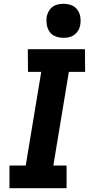

<svg xmlns="http://www.w3.org/2000/svg" viewBox="-20 -995 490 1015"><path d="M30 0V-120H116L198 -615H128L127 -735H429L430 -615H344L262 -120H332V0ZM316 -795Q294 -795 274 -802.5Q254 -810 242.5 -826.5Q231 -843 227.5 -864Q224 -885 227 -907Q230 -922 237.5 -935.5Q245 -949 257.5 -958.5Q270 -968 285.5 -971.5Q301 -975 316 -975Q338 -975 357.5 -967.5Q377 -960 389 -943.5Q401 -927 404.5 -906Q408 -885 404 -863Q402 -848 394 -834.5Q386 -821 373.5 -811.5Q361 -802 346 -798.5Q331 -795 316 -795Z"/></svg>

Font: Iosevka Etoile Heavy
Style: Italic
Weight: 900
Italic angle: -9°
Designer: Belleve Invis
Foundry: Belleve Invis
Version: Version 22.1.2; ttfautohint (v1.8.4)